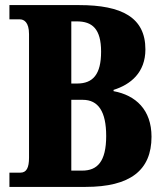

<svg xmlns="http://www.w3.org/2000/svg" viewBox="-20 -734 640 754"><path d="M17 0H316C491 0 575 -65 575 -197C575 -303 513 -360 426 -376V-381C493 -402 551 -449 551 -540C551 -665 459 -714 291 -714H17V-658H58C74 -658 94 -647 94 -600V-115C94 -75 84 -56 60 -56H17ZM283 -406H260V-650H282C342 -650 377 -621 377 -531C377 -442 345 -406 283 -406ZM303 -64H260V-342H305C366 -342 397 -296 397 -200C397 -99 362 -64 303 -64Z"/></svg>

Font: Noto Serif Ethiopic ExtraCondensed Black
Style: Regular
Weight: 900
Width: 2
Designer: Monotype Design Team
Foundry: Monotype Imaging Inc.
Version: Version 2.102